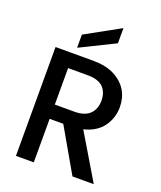

<svg xmlns="http://www.w3.org/2000/svg" viewBox="-167 -1046 967 1152"><g transform="rotate(20 316.0 -470.5)"><path d="M572 0C572 0 400 -288 400 -288C400 -288 400 -288 400 -288C455 -301 495 -327 522 -364C548 -401 561 -442 561 -487C561 -487 561 -487 561 -487C561 -526 552 -561 534 -592C515 -623 488 -648 451 -667C414 -686 368 -695 315 -695C315 -695 75 -695 75 -695C75 -695 75 0 75 0C75 0 189 0 189 0C189 0 189 -278 189 -278C189 -278 276 -278 276 -278C276 -278 436 0 436 0C436 0 572 0 572 0ZM189 -602C189 -602 315 -602 315 -602C315 -602 315 -602 315 -602C358 -602 391 -592 412 -572C433 -551 444 -523 444 -487C444 -487 444 -487 444 -487C444 -451 433 -422 412 -401C390 -380 358 -369 315 -369C315 -369 189 -369 189 -369C189 -369 189 -602 189 -602ZM419 -941C419 -941 198 -819 198 -819C198 -819 198 -735 198 -735C198 -735 419 -844 419 -844C419 -844 419 -941 419 -941Z"/></g></svg>

Font: Girnar Poppins
Style: Medium
Weight: 500
Designer: Ninad Kale (Devanagari), Jonny Pinhorn (Latin)
Foundry: Indian Type Foundry
Version: ""